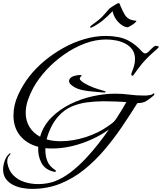

<svg xmlns="http://www.w3.org/2000/svg" viewBox="-86 -935 1045 1240"><path d="M120 285Q90 285 57.5 279Q25 273 -3 258.5Q-31 244 -48.5 219.5Q-66 195 -66 159Q-66 134 -56 104.5Q-46 75 -27 59Q-25 55 -20 55Q-18 55 -18 57Q-18 61 -28.5 73Q-39 85 -39 107V115Q-31 165 -1 196Q29 227 72 240.5Q115 254 161 254Q189 254 218 249Q247 244 272 234Q323 214 371.5 176.5Q420 139 465 91.5Q510 44 548.5 -5.5Q587 -55 618 -99Q568 -63 506.5 -35Q445 -7 379.5 8.5Q314 24 252 24Q241 24 229.5 23.5Q218 23 207 22V34Q207 75 220.5 107Q234 139 269 162Q275 166 275 170Q275 175 269 175H266Q206 163 181.5 116.5Q157 70 161 13Q87 -6 44 -58.5Q1 -111 1 -189Q1 -257 31.5 -323Q62 -389 103 -441Q145 -495 201.5 -542Q258 -589 323.5 -625.5Q389 -662 459.5 -682.5Q530 -703 599 -703Q637 -703 677.5 -695.5Q718 -688 752 -668Q775 -655 793.5 -639Q812 -623 829 -604Q834 -599 839.5 -594.5Q845 -590 852 -590Q862 -590 874.5 -602.5Q887 -615 899.5 -627Q912 -639 921 -639Q924 -639 931.5 -637.5Q939 -636 939 -631Q939 -629 937 -627Q910 -603 884 -579Q858 -555 834 -527Q819 -509 805.5 -490.5Q792 -472 778 -453Q777 -451 774.5 -448.5Q772 -446 768 -446Q762 -446 762 -455Q762 -459 764 -465Q773 -486 779.5 -508Q786 -530 786 -553Q786 -590 768.5 -614.5Q751 -639 723 -653.5Q695 -668 662.5 -674Q630 -680 600 -680Q530 -680 460.5 -653.5Q391 -627 327.5 -582.5Q264 -538 213 -482.5Q162 -427 129 -368Q109 -331 94.5 -289.5Q80 -248 80 -206Q80 -155 104.5 -115Q129 -75 173 -52Q194 -124 246.5 -176.5Q299 -229 368.5 -263Q438 -297 513.5 -313.5Q589 -330 658 -330Q704 -330 749 -324Q794 -318 840 -318Q847 -318 854.5 -318Q862 -318 869 -319Q881 -320 888 -322Q895 -324 905 -331Q906 -331 906.5 -331.5Q907 -332 908 -332Q911 -332 911 -328Q911 -323 905 -317Q880 -295 858 -282Q836 -269 801 -269Q755 -195 702.5 -117.5Q650 -40 589 32Q528 104 457 161Q386 218 302.5 251.5Q219 285 120 285ZM576 -338Q549 -341 515.5 -343.5Q482 -346 449.5 -352.5Q417 -359 393 -373Q383 -379 371.5 -389Q360 -399 360 -412Q360 -418 364 -425Q372 -439 396.5 -445.5Q421 -452 436 -450Q439 -450 441 -449Q441 -449 441.5 -448.5Q442 -448 441 -447Q440 -444 437.5 -442.5Q435 -441 431 -433Q427 -426 432.5 -419Q438 -412 446.5 -406Q455 -400 460 -397Q489 -380 518 -369.5Q547 -359 579 -350Q583 -349 587 -347.5Q591 -346 595 -344Q595 -343 596.5 -342.5Q598 -342 597 -341Q596 -338 587.5 -337.5Q579 -337 576 -338ZM307 -23Q385 -23 467.5 -49.5Q550 -76 613 -121Q624 -129 637 -138.5Q650 -148 657 -158Q663 -165 668.5 -174Q674 -183 679 -191Q693 -212 705.5 -233Q718 -254 730 -276Q694 -278 657 -279.5Q620 -281 584 -281Q530 -281 476.5 -274Q423 -267 375.5 -246.5Q328 -226 290 -183Q263 -152 244 -113.5Q225 -75 215 -35Q238 -28 261 -25.5Q284 -23 307 -23ZM501 -756Q496 -756 496 -760Q496 -763 499 -766Q502 -769 503 -770Q522 -784 539.5 -797Q557 -810 574 -827Q579 -832 589.5 -844Q600 -856 609.5 -867Q619 -878 621 -880Q625 -883 637.5 -891.5Q650 -900 663 -907.5Q676 -915 680 -915Q685 -915 688.5 -907Q692 -899 693 -894Q707 -862 718.5 -842.5Q730 -823 746.5 -813.5Q763 -804 792 -801Q795 -801 795 -800Q795 -795 782.5 -785Q770 -775 756 -767Q742 -759 737 -759Q723 -759 703 -771.5Q683 -784 665.5 -807.5Q648 -831 641 -863Q611 -830 577.5 -803Q544 -776 507 -758Q503 -756 501 -756Z"/></svg>

Font: My Soul
Style: Regular
Weight: 400
Designer: Robert E. Leuschke
Foundry: Robert E. Leuschke
Version: Version 1.010; ttfautohint (v1.8.4.7-5d5b)